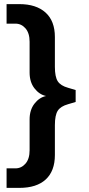

<svg xmlns="http://www.w3.org/2000/svg" viewBox="-20 -732 431 934"><path d="M348 -294V-236L311 -225Q275 -215 261 -193.5Q247 -172 247 -123V22Q247 100 202.5 141Q158 182 74 182H12V87H55Q84 87 104 64Q124 41 124 -1V-151Q124 -197 147.5 -227.5Q171 -258 204 -265Q171 -272 147.5 -302.5Q124 -333 124 -379V-529Q124 -571 104 -594Q84 -617 55 -617H12V-712H74Q156 -712 201.5 -671Q247 -630 247 -552V-407Q247 -358 261 -336.5Q275 -315 311 -305Z"/></svg>

Font: Muli-Bold
Style: Bold
Weight: 700
Version: Version 2.000